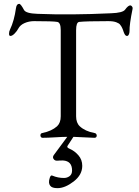

<svg xmlns="http://www.w3.org/2000/svg" viewBox="-20 -714 721 999"><path d="M544 -604Q428 -604 392 -600Q376 -598 376 -557V-109Q376 -75 395 -57Q423 -31 471 -22Q479 -21 482 -14.5Q485 -8 482 -2.5Q479 3 471 3Q454 3 362 -2L332 44Q325 53 342 60Q368 71 388 94Q408 117 408 149Q408 196 363 230.5Q318 265 279 265Q250 265 241 252Q230 238 239 211Q244 195 253 200Q281 212 313 212Q329 212 342 202.5Q355 193 355 173Q355 124 308 121Q286 121 281 122Q265 124 258 112Q252 102 262 90L330 -2Q306 -2 266.5 0.5Q227 3 201 3Q195 3 192 -2.5Q189 -8 191 -14.5Q193 -21 201 -22Q249 -32 277 -57Q296 -75 296 -109V-557Q296 -597 278 -600Q257 -604 157 -604Q131 -604 108 -594Q85 -584 75 -565Q69 -553 56.5 -540Q44 -527 34 -527Q27 -527 27 -538.5Q27 -550 32 -560Q54 -606 63 -671Q66 -694 80 -694Q88 -694 105 -662Q115 -644 175 -642Q347 -635 558 -645Q619 -647 631 -664Q647 -686 658 -686Q662 -686 666.5 -681Q671 -676 670 -669Q653 -586 654 -552Q654 -542 650 -534Q646 -526 639 -527Q634 -528 630.5 -533Q627 -538 623.5 -547.5Q620 -557 620 -558Q619 -560 616.5 -566.5Q614 -573 612 -575.5Q610 -578 606.5 -583.5Q603 -589 598 -592Q593 -595 585.5 -598Q578 -601 567.5 -602.5Q557 -604 544 -604Z"/></svg>

Font: EB Garamond
Style: SC
Weight: 400
Version: Version 000.010